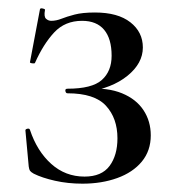

<svg xmlns="http://www.w3.org/2000/svg" viewBox="-20 -429 417 461"><path d="M183 -5Q224 -5 243 -30.5Q262 -56 262 -97Q262 -145 234.5 -175Q207 -205 142 -205Q138 -205 137 -210.5Q136 -216 142 -216Q201 -216 224.5 -237Q248 -258 248 -295Q248 -336 230 -357.5Q212 -379 177 -379Q136 -379 110 -351Q84 -323 64 -278Q63 -276 57 -277Q51 -278 52 -280L76 -407Q77 -410 83 -408.5Q89 -407 88 -405Q85 -389 90.5 -384Q96 -379 103 -379Q115 -379 127.5 -384Q140 -389 159 -394Q178 -399 208 -399Q263 -399 293 -375.5Q323 -352 323 -315Q323 -277 286 -247Q249 -217 187 -208L189 -216Q239 -219 273 -205Q307 -191 324.5 -164.5Q342 -138 342 -104Q342 -67 320.5 -41Q299 -15 261.5 -1.5Q224 12 178 12Q143 12 112 5Q81 -2 61 -12Q54 -16 52 -19Q50 -22 49 -29L41 -116Q41 -119 46 -120Q51 -121 52 -117Q69 -66 103 -35.5Q137 -5 183 -5Z"/></svg>

Font: Cormorant Medium
Style: Regular
Weight: 500
Designer: Christian Thalmann (Catharsis Fonts)
Foundry: Catharsis Fonts
Version: Version 4.000